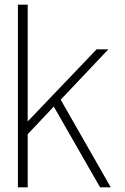

<svg xmlns="http://www.w3.org/2000/svg" viewBox="-20 -805 536 825"><path d="M57 0H99V-249.5L94.5 -223.5L217.5 -354L206.5 -355L410 0H456L238 -381.5L234.5 -370L445.5 -593H395L85 -268.5L99 -265.5V-785H57Z"/></svg>

Font: Anybody UltraCondensed Thin ExtraLight
Style: Regular
Weight: 250
Version: Version 1.111